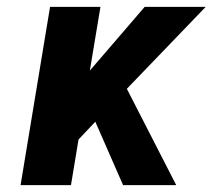

<svg xmlns="http://www.w3.org/2000/svg" viewBox="-20 -540 640 560"><path d="M339 0 258 -185 209 -133 187 0H40L126 -520H273L242 -334L402 -520H580L350 -281L494 0Z"/></svg>

Font: Iosevka Aile Heavy
Style: Italic
Weight: 900
Italic angle: -9°
Designer: Belleve Invis
Foundry: Belleve Invis
Version: Version 31.1.0; ttfautohint (v1.8.4)